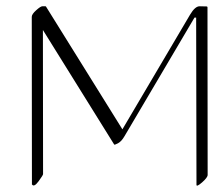

<svg xmlns="http://www.w3.org/2000/svg" viewBox="-20 -554 674 605"><path d="M115.7 -5.4Q115.7 -2 101.3 17.6Q86.9 37.1 80.6 26.9Q80.1 26.4 80.6 25.9L80.1 -501Q80.1 -509.3 94 -521.7Q107.9 -534.2 113.3 -534.2H123Q124.5 -534.2 125 -533.2L365.7 -146.5L578.6 -507.3Q594.7 -534.7 609.4 -534.2L631.3 -533.7Q633.3 -533.7 633.8 -531.2L634.3 -2.9Q634.3 5.4 616.7 20.8Q599.1 36.1 599.1 28.3L598.1 -498.5H592.8L372.1 -124.5Q362.8 -108.4 351.8 -102.5Q340.8 -96.7 339.8 -98.6L115.2 -459.5Z"/></svg>

Font: ML-NILA03
Style: Regular
Weight: 400
Designer: CLT@C-DIT
Version: Version ML-NILA03 1.0